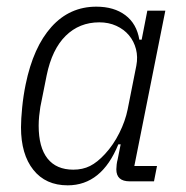

<svg xmlns="http://www.w3.org/2000/svg" viewBox="-20 -544 558 576"><path d="M369 0Q329 0 329 -36Q329 -42 330 -50.5Q331 -59 333 -66L342 -111H335Q285 12 183 12Q117 12 80 -34.5Q43 -81 43 -162Q43 -186 46.5 -221.5Q50 -257 57 -291Q80 -403 134.5 -463.5Q189 -524 269 -524Q322 -524 356 -498.5Q390 -473 398 -425H405L422 -512H476L383 -46H451L442 0ZM200 -35Q228 -35 250 -46Q272 -57 295 -82Q320 -109 338 -145Q356 -181 363 -216L389 -347Q394 -373 388 -396.5Q382 -420 367 -438Q352 -456 329 -466.5Q306 -477 278 -477Q218 -477 177 -436.5Q136 -396 120 -318L101 -223Q99 -211 97.5 -196Q96 -181 96 -167Q96 -102 122.5 -68.5Q149 -35 200 -35Z"/></svg>

Font: IBM Plex Sans Cond Light
Style: Italic
Weight: 300
Width: 3
Italic angle: -11°
Designer: Mike Abbink, Paul van der Laan, Pieter van Rosmalen
Foundry: Bold Monday
Version: Version 1.3